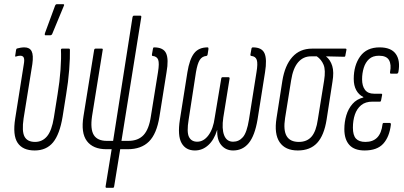

<svg xmlns="http://www.w3.org/2000/svg" viewBox="-20 -715 1935 920"><path d="M146 6Q89 6 64.5 -30.5Q40 -67 53 -148L94 -407Q98 -429 94 -438.5Q90 -448 77 -448Q72 -448 67 -447Q62 -446 56 -444Q51 -443 53 -449L57 -476Q58 -482 63 -483Q70 -485 79 -486.5Q88 -488 97 -488Q122 -488 131.5 -469.5Q141 -451 135 -408L93 -147Q84 -86 97.5 -60.5Q111 -35 148 -35Q183 -35 205.5 -62Q228 -89 238 -151L256 -264Q266 -324 270 -381Q274 -438 272 -476Q272 -482 278 -482H310Q315 -482 315 -476Q316 -439 311.5 -380.5Q307 -322 297 -263L280 -156Q266 -71 234 -32.5Q202 6 146 6ZM198 -546Q195 -546 194.5 -548Q194 -550 195 -555L244 -688Q246 -692 248 -693.5Q250 -695 254 -695H282Q286 -695 287 -693Q288 -691 286 -687L230 -552Q227 -546 220 -546Z M491 185Q485 185 486 178L515 0H490Q426 0 396.5 -39Q367 -78 380 -158L431 -475Q432 -482 438 -482H468Q474 -482 472 -475L421 -158Q412 -96 429.5 -68Q447 -40 492 -40H522L615 -633Q617 -640 622 -640H652Q658 -640 657 -633L562 -40H595Q642 -40 668 -68Q694 -96 703 -158L737 -369Q744 -412 738 -428.5Q732 -445 711 -447Q707 -448 708 -454L713 -482Q714 -488 718 -488Q763 -488 776 -459.5Q789 -431 778 -369L744 -156Q731 -74 694 -37Q657 0 592 0H556L527 178Q526 185 521 185Z M914 6Q870 6 850 -29.5Q830 -65 842 -142L878 -369Q888 -431 910 -459.5Q932 -488 975 -488Q979 -488 979 -481L975 -455Q974 -448 969 -447Q948 -445 937 -427.5Q926 -410 919 -369L884 -142Q874 -82 885.5 -59Q897 -36 925 -36Q956 -36 979 -67Q1002 -98 1009 -152L1040 -338Q1041 -345 1046 -345H1075Q1081 -345 1080 -338L1050 -152Q1042 -98 1054 -67Q1066 -36 1097 -36Q1125 -36 1144 -58Q1163 -80 1173 -142L1209 -369Q1216 -410 1210.5 -427.5Q1205 -445 1184 -447Q1179 -448 1180 -454L1185 -482Q1186 -488 1192 -488Q1235 -488 1247.5 -459.5Q1260 -431 1250 -369L1214 -142Q1201 -65 1172 -29.5Q1143 6 1097 6Q1062 6 1040.5 -19.5Q1019 -45 1021 -91H1020Q1006 -45 978 -19.5Q950 6 914 6Z M1407 6Q1347 6 1320 -33.5Q1293 -73 1305 -149L1333 -328Q1345 -402 1381 -442Q1417 -482 1475 -482H1635Q1641 -482 1640 -476L1635 -450Q1635 -443 1629 -443L1543 -445V-444Q1563 -428 1572 -399Q1581 -370 1573 -323L1545 -142Q1533 -66 1499.5 -30Q1466 6 1407 6ZM1412 -35Q1451 -35 1473 -60.5Q1495 -86 1503 -143L1533 -329Q1541 -379 1530.5 -404.5Q1520 -430 1498 -445H1470Q1433 -445 1408.5 -416.5Q1384 -388 1375 -330L1346 -149Q1337 -91 1353.5 -63Q1370 -35 1412 -35Z M1727 6Q1678 6 1654 -20.5Q1630 -47 1630 -96Q1630 -131 1639.5 -162.5Q1649 -194 1669 -217Q1689 -240 1721 -248V-250Q1699 -261 1687 -283Q1675 -305 1675 -337Q1675 -402 1706 -445Q1737 -488 1799 -488Q1854 -488 1876.5 -456.5Q1899 -425 1889 -370Q1887 -362 1881 -362H1853Q1848 -362 1849 -370Q1856 -406 1844 -427Q1832 -448 1796 -448Q1766 -448 1748.5 -432Q1731 -416 1723 -390Q1715 -364 1715 -335Q1715 -303 1729 -284.5Q1743 -266 1772 -266H1806Q1812 -266 1811 -260L1806 -234Q1805 -228 1801 -228H1765Q1731 -228 1710.5 -211Q1690 -194 1680.5 -166Q1671 -138 1671 -103Q1671 -67 1685.5 -51Q1700 -35 1731 -35Q1767 -35 1787.5 -56Q1808 -77 1813 -120Q1814 -126 1819 -126H1848Q1853 -126 1853 -118Q1846 -59 1816.5 -26.5Q1787 6 1727 6Z"/></svg>

Font: Sofia Sans Extra Condensed Light
Style: Italic
Weight: 300
Italic angle: -9°
Version: Version 4.100